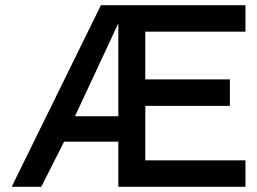

<svg xmlns="http://www.w3.org/2000/svg" viewBox="-20 -720 991 740"><path d="M866 -414V-312H540V-102H926V0H436V-174H227L139 0H25L369 -700H926V-598H540V-414ZM436 -630 269 -272H436Z"/></svg>

Font: Edgecutting Lite Sharp
Style: Medium
Weight: 500
Designer: RandomMaerks (Nguyen Gia Bao)
Version: Version 1.0